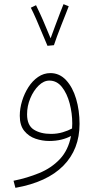

<svg xmlns="http://www.w3.org/2000/svg" viewBox="-20 -672 468 922"><path d="M54 230 45 196Q110 183 168.5 159Q227 135 267.5 92Q308 49 321 -19Q301 -8 274.5 -1.5Q248 5 216 5Q183 5 150.5 -6Q118 -17 96.5 -43.5Q75 -70 75 -116Q75 -151 86 -187Q97 -223 116.5 -253.5Q136 -284 163 -302.5Q190 -321 222 -321Q266 -321 297.5 -287Q329 -253 345.5 -197.5Q362 -142 362 -77Q362 45 284 124Q206 203 54 230ZM110 -123Q110 -70 142.5 -49.5Q175 -29 225 -29Q255 -29 281.5 -37Q308 -45 326 -55Q327 -67 327 -79Q327 -128 314.5 -175.5Q302 -223 277.5 -254Q253 -285 217 -285Q190 -285 165.5 -261Q141 -237 125.5 -200Q110 -163 110 -123ZM208 -452Q199 -472 184.5 -507.5Q170 -543 154.5 -578.5Q139 -614 128 -635L153 -647Q159 -635 172.5 -606Q186 -577 199.5 -544Q213 -511 223 -488Q233 -516 246 -550.5Q259 -585 270 -614Q281 -643 285 -652L310 -642Q306 -631 296.5 -607Q287 -583 275.5 -554Q264 -525 254 -498Q244 -471 239 -455Z"/></svg>

Font: Noto Sans Arabic UI SmCn XLt
Style: Regular
Weight: 200
Width: 4
Designer: Monotype Design Team, Nadine Chahine and Nizar Qandah
Foundry: Monotype Imaging Inc.
Version: Version 2.010; ttfautohint (v1.8.4.7-5d5b)